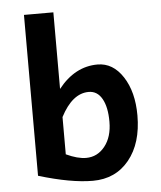

<svg xmlns="http://www.w3.org/2000/svg" viewBox="-55 -829 744 890"><g transform="rotate(-5 317.0 -384.0)"><path d="M341.3 12.7Q239.7 12.7 89.8 -32.7V-781.2H226.6V-424.8Q303.7 -522.5 409.2 -522.5Q481 -522.5 527.1 -451.7Q573.2 -380.9 573.2 -271.5Q573.2 -142.1 510.3 -64.7Q447.3 12.7 341.3 12.7ZM319.3 -95.7Q372.1 -95.7 406.7 -139.2Q441.4 -182.6 441.4 -253.9Q441.4 -321.8 419.4 -360.6Q397.5 -399.4 357.4 -399.4Q281.2 -399.4 226.6 -293.9V-120.6Q279.8 -95.7 319.3 -95.7Z"/></g></svg>

Font: Cadman
Style: Bold
Weight: 700
Designer: Paul James MIller
Foundry: High-Logic / Made with FontCreator
Version: Version 2.114;March 28, 2021;FontCreator 13.0.0.2683 64-bit